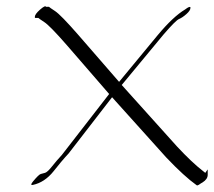

<svg xmlns="http://www.w3.org/2000/svg" viewBox="-20 -553 672 603"><path d="M632.3 -21V-3.9Q632.3 4.4 616.7 18.1Q601.1 31.7 597.7 28.8ZM617.2 -16.1 632.3 -3.9Q632.3 9.8 616 20Q599.6 30.3 597.7 28.8Q559.1 1.5 502 -58.6L332 -247.6L195.3 -70.8Q192.9 -67.9 184.6 -59.1Q176.3 -50.3 148.2 -15.1Q120.1 20 83 27.8Q73.2 29.8 83.5 17.1Q102.1 -5.4 108.2 -6.6Q114.3 -7.8 121.8 -10.3Q129.4 -12.7 143.3 -30.3Q157.2 -47.9 174.3 -66.4L322.8 -257.8L190.4 -410.6Q136.7 -472.2 119.1 -483.6Q101.6 -495.1 100.6 -496.6H91.3Q89.4 -496.6 89.4 -498.5V-500Q89.4 -508.3 105.7 -522.7Q122.1 -537.1 124.5 -531.7H132.8Q134.3 -531.7 134.8 -530.8Q135.3 -529.8 153.1 -518.1Q170.9 -506.3 225.1 -444.3L354 -295.9L475.1 -442.4Q523.9 -501 561.5 -523.4Q576.2 -534.7 578.1 -529.8V-528.3Q578.1 -520 565.4 -508.8Q552.7 -497.6 542.5 -493.4Q532.2 -489.3 494.6 -445.8L362.3 -286.1L536.1 -92.8Q582.5 -43 617.2 -16.1Z"/></svg>

Font: ML-NILA03
Style: Regular
Weight: 400
Designer: CLT@C-DIT
Version: Version ML-NILA03 1.0